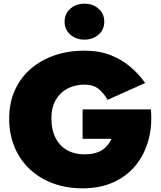

<svg xmlns="http://www.w3.org/2000/svg" viewBox="-20 -996 878 1046"><path d="M430 -240H588Q579 -221 566 -205Q553 -189 535.5 -178Q518 -167 494 -161Q470 -155 440 -155Q386 -155 345.5 -178Q305 -201 282.5 -245Q260 -289 260 -350Q260 -412 284.5 -453Q309 -494 350 -514.5Q391 -535 440 -535Q490 -535 519 -510Q548 -485 566 -452L771 -544Q736 -593 689.5 -632.5Q643 -672 581.5 -696Q520 -720 440 -720Q352 -720 277.5 -694.5Q203 -669 147.5 -621Q92 -573 61 -504.5Q30 -436 30 -350Q30 -264 59.5 -194Q89 -124 142.5 -74Q196 -24 269 3Q342 30 430 30Q525 30 598 -3Q671 -36 719 -95Q767 -154 788.5 -232Q810 -310 802 -400H430ZM332 -878Q332 -834 363.5 -807Q395 -780 440 -780Q485 -780 516.5 -807Q548 -834 548 -878Q548 -922 516.5 -949Q485 -976 440 -976Q395 -976 363.5 -949Q332 -922 332 -878Z"/></svg>

Font: Jost Black
Style: Regular
Weight: 900
Version: Version 3.710